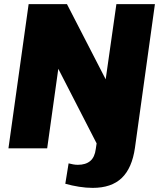

<svg xmlns="http://www.w3.org/2000/svg" viewBox="-20 -720 772 932"><path d="M430 192Q398 192 363.5 186.5Q329 181 297 172L313 73Q324 76 335.5 78Q347 80 358 80Q396 80 418 61.5Q440 43 445 3L449 -24L263 -386L209 0H21L119 -700H305L493 -335L545 -700H732L635 -2Q621 96 571 144Q521 192 430 192Z"/></svg>

Font: Pathway Extreme SemiCondensed ExtraBold
Style: Italic
Weight: 800
Width: 4
Italic angle: -8°
Version: Version 1.001;gftools[0.9.26]